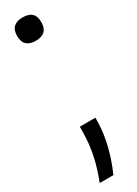

<svg xmlns="http://www.w3.org/2000/svg" viewBox="-179 -452 428 598"><g transform="rotate(-30 35.0 -153.5)"><path d="M-17 130Q0 85 7 52Q14 19 15.5 -6.5Q17 -32 17 -53H73Q73 -12 66.5 21Q60 54 51 81Q42 108 32 130ZM32 -353Q12 -353 0.5 -363Q-11 -373 -11 -395Q-11 -417 0.5 -427Q12 -437 32 -437Q54 -437 65 -427Q76 -417 76 -395Q76 -353 32 -353Z"/></g></svg>

Font: Bricolage Grotesque 24pt Condensed ExtraLight
Style: Regular
Weight: 250
Width: 3
Designer: Mathieu Triay
Foundry: Atelier Triay
Version: Version 1.001;gftools[0.9.33.dev8+g029e19f]